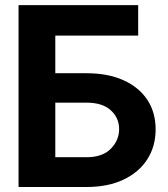

<svg xmlns="http://www.w3.org/2000/svg" viewBox="-20 -748 671 768"><path d="M54.2 0V-727.5H532.7V-605.5H201.2V-455.1H326.2Q411.6 -455.1 473.6 -427.2Q535.6 -399.4 569.1 -349.1Q602.5 -298.8 602.5 -230.5Q602.5 -162.6 569.1 -110.6Q535.6 -58.6 473.6 -29.3Q411.6 0 326.2 0ZM201.2 -119.1H326.2Q389.6 -119.1 423.1 -152.8Q456.5 -186.5 456.5 -231.9Q456.5 -276.4 423.1 -306.9Q389.6 -337.4 326.2 -337.4H201.2Z"/></svg>

Font: Inter Display
Style: Bold
Weight: 700
Designer: Rasmus Andersson
Foundry: rsms
Version: Version 4.001;git-9221beed3